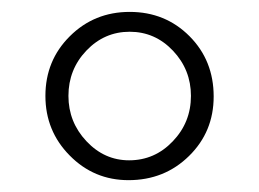

<svg xmlns="http://www.w3.org/2000/svg" viewBox="-20 -696 440 326"><path d="M200.2 -675.8Q260.7 -675.8 301.8 -634.5Q342.8 -593.3 342.8 -532.2Q342.8 -472.2 301 -431.2Q259.3 -390.1 198.2 -390.1Q139.6 -390.1 98.4 -431.9Q57.1 -473.6 57.1 -533.2Q57.1 -593.3 98.6 -634.5Q140.1 -675.8 200.2 -675.8ZM96.2 -533.2Q96.2 -488.8 126.7 -456.3Q157.2 -423.8 199.2 -423.8Q242.7 -423.8 273.4 -456.1Q304.2 -488.3 304.2 -533.2Q304.2 -577.6 273.7 -609.9Q243.2 -642.1 200.2 -642.1Q157.2 -642.1 126.7 -610.1Q96.2 -578.1 96.2 -533.2Z"/></svg>

Font: Accordance
Style: Regular
Weight: 400
Version: Version 1.1 (build May 11, 2018) Miklal Software Solutions, 